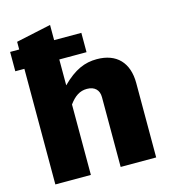

<svg xmlns="http://www.w3.org/2000/svg" viewBox="-113 -851 829 940"><g transform="rotate(-15 302.0 -380.5)"><path d="M366 -684H228V-761L51 -723V-684H5V-586H51V0H231V-357C258 -394 285 -412 321 -412C360 -412 382 -390 382 -354V0H562V-377C562 -481 505 -540 405 -540C345 -540 292 -519 228 -455V-586H366Z"/></g></svg>

Font: Bisquit Text
Style: Bold
Weight: 800
Version: Version 1.004;Glyphs 3.2.3 (3260)